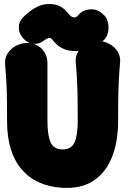

<svg xmlns="http://www.w3.org/2000/svg" viewBox="-20 -905 640 951"><path d="M115 -692Q158 -692 186.5 -663.5Q215 -635 215 -592Q215 -534 215 -491Q215 -448 215 -405.5Q215 -363 215 -305Q215 -238 230 -201.5Q245 -165 290 -165Q335 -165 350 -201.5Q365 -238 365 -305Q365 -363 364.5 -407.5Q364 -452 362 -496.5Q360 -541 355 -598Q353 -628 368.5 -651.5Q384 -675 410 -688.5Q436 -702 465 -702Q494 -702 520 -688.5Q546 -675 561.5 -651.5Q577 -628 575 -598Q570 -541 568 -496.5Q566 -452 565.5 -407.5Q565 -363 565 -305Q565 -203 534.5 -126.5Q504 -50 442.5 -9.5Q381 31 287 25Q158 17 86.5 -67Q15 -151 15 -305Q15 -363 14.5 -405Q14 -447 12 -489Q10 -531 5 -588Q3 -618 18.5 -641.5Q34 -665 60 -678.5Q86 -692 115 -692ZM92 -719Q73 -741 73 -769Q73 -797 94 -819Q106 -831 125 -846.5Q144 -862 169 -873.5Q194 -885 222 -885Q257 -885 277 -874Q297 -863 308.5 -849Q320 -835 330.5 -825.5Q341 -816 356 -820Q362 -822 367 -829Q372 -836 380 -842Q403 -859 433 -859Q463 -859 485 -839L490 -835Q508 -821 514 -796.5Q520 -772 515.5 -747.5Q511 -723 495 -707Q472 -685 432 -668.5Q392 -652 356 -652Q320 -652 297.5 -662Q275 -672 261.5 -684.5Q248 -697 240.5 -707Q233 -717 227 -717Q217 -717 211 -713Q205 -709 196 -703Q172 -685 144 -688Q116 -691 96 -714Z"/></svg>

Font: Winky Sans Black
Style: Regular
Weight: 900
Designer: Simon Atzbach
Foundry: typofactur
Version: Version 1.205